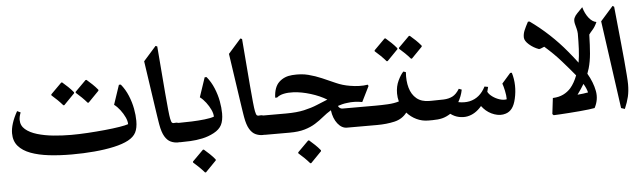

<svg xmlns="http://www.w3.org/2000/svg" viewBox="-55 -949 4715 1405"><g transform="rotate(-5 2302.5 -246.0)"><path d="M932 -184Q932 -131 915.5 -99Q899 -67 858 -45Q817 -23 752 -8.5Q687 6 607 13Q527 20 441 20Q351 20 274 11Q197 2 139.5 -19.5Q82 -41 50 -78Q18 -115 18 -172Q18 -205 30.5 -245Q43 -285 69 -331L94 -319Q82 -289 82 -265Q82 -223 114 -195.5Q146 -168 199.5 -152Q253 -136 317.5 -129.5Q382 -123 448 -123Q505 -123 570.5 -127Q636 -131 697 -137Q758 -143 804.5 -150.5Q851 -158 870 -165Q870 -188 857 -216Q844 -244 823.5 -271Q803 -298 780 -315L828 -458H842Q874 -419 894 -370.5Q914 -322 923 -273.5Q932 -225 932 -184ZM589 -347Q570 -369 550 -388.5Q530 -408 508 -427V-434L588 -514H595Q616 -496 636 -477Q656 -458 675 -435V-428L596 -347ZM410 -344Q391 -366 371 -385.5Q351 -405 329 -424V-431L409 -511H416Q437 -493 457 -474Q477 -455 496 -432V-425L417 -344Z M1221 0Q1194 0 1169 -11.5Q1144 -23 1125.5 -54Q1107 -85 1097 -142Q1095 -153 1093 -166Q1091 -179 1087 -204.5Q1083 -230 1076 -278.5Q1069 -327 1057 -408Q1045 -489 1027 -613L1120 -718L1132 -713Q1140 -616 1147 -527.5Q1154 -439 1160 -367.5Q1166 -296 1171 -246.5Q1176 -197 1180 -178Q1185 -152 1192 -147Q1199 -142 1210.5 -144.5Q1222 -147 1239 -142Q1259 -137 1269 -121.5Q1279 -106 1279 -68Q1279 -31 1267 -15.5Q1255 0 1221 0Z M1472 -458Q1504 -419 1524 -370.5Q1544 -322 1553 -273.5Q1562 -225 1562 -184Q1562 -131 1545.5 -99Q1529 -67 1488 -45Q1447 -23 1401.5 -13.5Q1356 -4 1313 -2Q1270 0 1238 0Q1208 0 1188.5 -22.5Q1169 -45 1169 -72Q1169 -98 1188.5 -120Q1208 -142 1238 -142Q1285 -142 1336 -144Q1387 -146 1431 -151Q1475 -156 1500 -165Q1500 -188 1487 -216Q1474 -244 1453.5 -271Q1433 -298 1410 -315L1458 -458ZM1400 236Q1381 214 1361 194.5Q1341 175 1319 156V149L1399 69H1406Q1427 87 1447 106Q1467 125 1486 148V155L1407 236Z M1844 0Q1817 0 1792 -11.5Q1767 -23 1748.5 -54Q1730 -85 1720 -142Q1718 -153 1716 -166Q1714 -179 1710 -204.5Q1706 -230 1699 -278.5Q1692 -327 1680 -408Q1668 -489 1650 -613L1743 -718L1755 -713Q1763 -616 1770 -527.5Q1777 -439 1783 -367.5Q1789 -296 1794 -246.5Q1799 -197 1803 -178Q1808 -152 1815 -147Q1822 -142 1833.5 -144.5Q1845 -147 1862 -142Q1882 -137 1892 -121.5Q1902 -106 1902 -68Q1902 -31 1890 -15.5Q1878 0 1844 0Z M2463 0Q2425 0 2395 -38Q2365 -76 2357 -137Q2324 -117 2295 -93Q2266 -69 2232.5 -48Q2199 -27 2153.5 -13.5Q2108 0 2042 0H1862Q1827 0 1809.5 -22.5Q1792 -45 1792 -71Q1792 -98 1810 -120Q1828 -142 1862 -142H2028Q2107 -142 2162 -154.5Q2217 -167 2258.5 -184.5Q2300 -202 2338 -217Q2287 -248 2220.5 -268.5Q2154 -289 2095 -292Q2057 -294 2025 -287.5Q1993 -281 1973 -264H1959Q1962 -342 2000.5 -378Q2039 -414 2097 -418Q2163 -423 2215 -409.5Q2267 -396 2313 -376Q2362 -355 2409.5 -333.5Q2457 -312 2512 -303Q2547 -297 2580 -296Q2613 -295 2642 -300L2647 -290L2591 -177Q2534 -188 2480 -180Q2460 -178 2443 -173.5Q2426 -169 2411 -164Q2422 -142 2443 -142H2684Q2705 -142 2715.5 -119.5Q2726 -97 2725 -70Q2725 -44 2714.5 -22Q2704 0 2684 0ZM2173 236Q2154 214 2134 194.5Q2114 175 2092 156V149L2172 69H2179Q2200 87 2220 106Q2240 125 2259 148V155L2180 236Z M2850 -217Q2850 -269 2870 -311Q2890 -353 2910 -373L2928 -367Q2923 -303 2937.5 -252Q2952 -201 2987.5 -171.5Q3023 -142 3081 -142H3086Q3106 -142 3119 -126Q3132 -110 3132 -87V-57Q3132 -32 3119 -16Q3106 0 3086 0H3061Q3015 0 2974.5 -19.5Q2934 -39 2905 -72Q2871 -27 2813 -13.5Q2755 0 2685 0Q2651 0 2633 -22Q2615 -44 2615 -70Q2614 -97 2631.5 -119.5Q2649 -142 2685 -142Q2730 -142 2776.5 -144.5Q2823 -147 2858 -158Q2850 -187 2850 -217ZM2974 -462Q2955 -484 2935 -503.5Q2915 -523 2893 -542V-549L2973 -629H2980Q3001 -611 3021 -592Q3041 -573 3060 -550V-543L2981 -462ZM2795 -459Q2776 -481 2756 -500.5Q2736 -520 2714 -539V-546L2794 -626H2801Q2822 -608 2842 -589Q2862 -570 2881 -547V-540L2802 -459Z M3091 0Q3058 0 3040.5 -21Q3023 -42 3022 -67Q3021 -95 3039.5 -118.5Q3058 -142 3091 -142H3098Q3150 -142 3186.5 -143.5Q3223 -145 3251 -159Q3279 -173 3303 -212L3324 -204Q3319 -178 3310.5 -156.5Q3302 -135 3291 -115Q3335 -106 3374 -114Q3451 -131 3492 -212L3518 -207Q3514 -189 3509 -172Q3518 -153 3542 -135.5Q3566 -118 3594.5 -109Q3623 -100 3646 -105Q3646 -134 3638.5 -168.5Q3631 -203 3624 -222L3688 -295H3700Q3714 -249 3715 -200.5Q3716 -152 3705 -104Q3695 -59 3676.5 -34.5Q3658 -10 3630 -1Q3591 12 3546 -3.5Q3501 -19 3469 -54Q3461 -63 3454 -72Q3407 -16 3347 -5Q3319 0 3287 -6.5Q3255 -13 3225 -35Q3194 -15 3164 -7.5Q3134 0 3091 0Z M3969 32 3983 -85Q3985 -85 3986 -85Q4028 -87 4060 -102.5Q4092 -118 4116 -145Q4146 -180 4167 -235Q4147 -260 4123.5 -287Q4100 -314 4074 -344Q4046 -376 4017 -404.5Q3988 -433 3953 -464Q3946 -462 3936 -457Q3926 -452 3914 -450Q3874 -464 3842.5 -491.5Q3811 -519 3810 -544Q3809 -570 3820.5 -597Q3832 -624 3850 -657H3862Q3935 -605 4001.5 -543Q4068 -481 4124 -413Q4142 -391 4159.5 -369.5Q4177 -348 4193 -326Q4201 -373 4203.5 -425.5Q4206 -478 4206 -539Q4205 -557 4200.5 -574.5Q4196 -592 4191 -611Q4185 -637 4192 -654Q4199 -671 4215.5 -687.5Q4232 -704 4255 -728Q4268 -681 4293.5 -648.5Q4319 -616 4349 -611Q4334 -577 4316 -557Q4298 -537 4289 -524Q4287 -443 4282 -385Q4277 -327 4263 -278Q4257 -259 4250 -240Q4289 -173 4301 -109Q4313 -45 4281 15Q4268 18 4238 21.5Q4208 25 4169.5 28.5Q4131 32 4092.5 34.5Q4054 37 4023 39Q3992 41 3978 41ZM4243 -103Q4236 -133 4215 -168Q4195 -134 4165 -93Q4188 -95 4208 -97.5Q4228 -100 4243 -103Z M4488 -711Q4490 -692 4493.5 -657Q4497 -622 4502 -572Q4508 -511 4515 -443.5Q4522 -376 4527.5 -314Q4533 -252 4536.5 -205Q4540 -158 4540 -137Q4540 -86 4530.5 -46Q4521 -6 4501 41L4474 32L4384 -613L4477 -718Z"/></g></svg>

Font: Bona Nova SC
Style: Bold
Weight: 700
Designer: Mateusz Machalski
Foundry: Capitalics
Version: Version 4.001; ttfautohint (v1.8.4.7-5d5b)